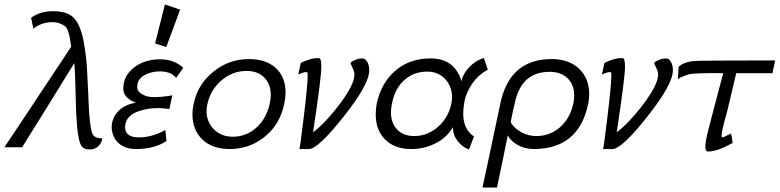

<svg xmlns="http://www.w3.org/2000/svg" viewBox="-32 -658 3484 858"><path d="M425 -40Q423 -20 407.5 -5Q392 10 372 10Q340 10 330 -9Q313 -40 308 -165Q304 -341 300 -376Q175 -173 67 0H-12L-6 -10Q1 -20 13.5 -39Q26 -58 44 -84.5Q62 -111 87 -149Q112 -187 141 -230.5Q170 -274 208 -331.5Q246 -389 286 -449Q282 -476 280.5 -486.5Q279 -497 273 -515.5Q267 -534 259 -540.5Q251 -547 236 -553Q221 -559 200 -559Q155 -559 117 -530L107 -579Q148 -608 205 -608Q266 -608 295.5 -580.5Q325 -553 341 -478Q343 -466 345 -453.5Q347 -441 348.5 -431.5Q350 -422 351.5 -408Q353 -394 354 -386.5Q355 -379 356 -361.5Q357 -344 357.5 -336.5Q358 -329 359 -306.5Q360 -284 360.5 -276Q361 -268 362.5 -239Q364 -210 364 -199Q368 -96 380 -63Q388 -39 425 -40Z M787 -355 755 -310Q732 -339 682 -339Q661 -339 640 -333Q581 -316 581 -269Q581 -241 627 -227Q639 -224 658 -224Q694 -224 738 -232L725 -171Q691 -175 675 -175Q630 -175 594 -163Q529 -144 527 -91Q527 -59 555 -49Q570 -44 589 -44Q647 -44 707 -77L712 -28Q658 8 577 8Q526 8 497 -19Q469 -46 467 -88Q467 -130 496 -160.5Q525 -191 575 -199Q519 -220 519 -262Q519 -319 566.5 -356Q614 -393 683 -393Q746 -393 787 -355ZM705 -638 773 -615 711 -448 661 -464Z M1238 -194Q1219 -99 1146 -43Q1080 8 994 8Q917 8 872.5 -34.5Q828 -77 828 -147Q828 -170 834 -196Q852 -282 921 -337Q990 -394 1080 -394Q1157 -394 1200.5 -354Q1244 -314 1244 -245Q1244 -221 1238 -194ZM1173 -193Q1178 -216 1178 -233Q1178 -282 1149 -311.5Q1120 -341 1070 -341Q1007 -341 958 -299Q909 -257 895 -194Q891 -179 891 -162Q891 -113 924 -80Q957 -47 1008 -47Q1068 -47 1113 -87Q1158 -127 1173 -193Z M1348 8H1306Q1308 8 1325 -132Q1343 -278 1343 -321Q1343 -333 1341 -335Q1331 -339 1301 -325L1312 -377Q1362 -401 1394 -398Q1404 -397 1404 -360Q1404 -311 1367 -67Q1412 -99 1474 -177Q1539 -260 1550 -308Q1552 -322 1552 -326Q1552 -335 1547.5 -346Q1543 -357 1539 -364.5Q1535 -372 1535 -373Q1534 -378 1539.5 -382Q1545 -386 1555 -390Q1576 -399 1594 -396Q1603 -393 1610.5 -379Q1618 -365 1618 -343Q1618 -281 1503 -136Q1389 8 1348 8Z M2130 -399 2148 -347Q2096 -318 2067 -266Q2047 -231 2042 -196Q2038 -169 2038 -151Q2038 -80 2086 -48L2064 10Q2033 -1 2012 -29Q1991 -57 1992 -90Q1963 -40 1909 -15Q1861 8 1806 8Q1729 8 1687 -37Q1647 -78 1647 -147Q1647 -170 1652 -198Q1672 -286 1731 -339Q1796 -397 1892 -397Q2000 -397 2030 -295Q2037 -329 2065.5 -358.5Q2094 -388 2130 -399ZM1985 -195Q1988 -208 1988 -223Q1988 -272 1957 -305Q1926 -338 1878 -338Q1818 -338 1777 -302Q1734 -266 1720 -197Q1715 -174 1715 -157Q1715 -108 1743 -79Q1771 -50 1819 -50Q1877 -50 1924 -90Q1971 -130 1985 -195Z M2595 -188Q2552 8 2352 8Q2312 8 2278 -12Q2249 -30 2237 -53Q2219 38 2189 180H2124Q2132 146 2204 -196Q2246 -396 2437 -394Q2512 -393 2556.5 -350Q2601 -307 2601 -237Q2601 -214 2595 -188ZM2530 -195Q2534 -212 2534 -231Q2534 -279 2504.5 -308Q2475 -337 2424 -337Q2296 -337 2268 -195Q2262 -174 2250 -112Q2265 -85 2297 -67.5Q2329 -50 2364 -50Q2425 -50 2470 -89Q2515 -128 2530 -195Z M2705 8H2663Q2665 8 2682 -132Q2700 -278 2700 -321Q2700 -333 2698 -335Q2688 -339 2658 -325L2669 -377Q2719 -401 2751 -398Q2761 -397 2761 -360Q2761 -311 2724 -67Q2769 -99 2831 -177Q2896 -260 2907 -308Q2909 -322 2909 -326Q2909 -335 2904.5 -346Q2900 -357 2896 -364.5Q2892 -372 2892 -373Q2891 -378 2896.5 -382Q2902 -386 2912 -390Q2933 -399 2951 -396Q2960 -393 2967.5 -379Q2975 -365 2975 -343Q2975 -281 2860 -136Q2746 8 2705 8Z M3432 -388 3420 -331H3258Q3246 -283 3219 -166Q3216 -155 3210.5 -134.5Q3205 -114 3203 -107Q3193 -70 3193 -53Q3193 -44 3197 -44Q3200 -44 3216.5 -52.5Q3233 -61 3234 -61Q3238 -54 3242 -19Q3171 20 3132 19Q3120 19 3120 -2Q3120 -25 3133 -76Q3149 -136 3156 -165Q3165 -201 3200 -331Q3076 -332 3051 -327Q3012 -316 2997 -304L2999 -332Q3000 -360 3001 -360Q3011 -368 3016 -371Q3038 -382 3065 -385Q3094 -388 3432 -388Z"/></svg>

Font: GFS Neohellenic Rg
Style: Italic
Weight: 400
Italic angle: -12°
Designer: Takis Katsoulidis and George D. Matthiopoulos
Foundry: Takis Katsoulidis and George D. Matthiopoulos
Version: Version 1.0